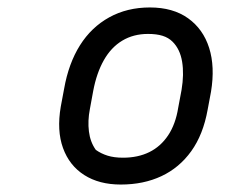

<svg xmlns="http://www.w3.org/2000/svg" viewBox="-20 -782 640 515"><path d="M382 -762Q444 -762 484.5 -733Q525 -704 541 -653.5Q557 -603 546 -536L537 -488Q525 -421 493 -376.5Q461 -332 413 -309.5Q365 -287 304 -287Q246 -287 206 -312.5Q166 -338 149 -385Q132 -432 143 -496L152 -544Q164 -612 194.5 -660.5Q225 -709 273 -735.5Q321 -762 382 -762ZM377 -691Q338 -691 308 -673Q278 -655 258.5 -620.5Q239 -586 230 -538L221 -489Q215 -458 218.5 -429.5Q222 -401 237 -380Q251 -370 268.5 -364.5Q286 -359 310 -359Q350 -359 380.5 -374Q411 -389 431 -419Q451 -449 458 -493L467 -541Q474 -583 468.5 -616.5Q463 -650 443 -670Q432 -681 416 -686Q400 -691 377 -691Z"/></svg>

Font: Rec Mono Semicasual
Style: Italic
Weight: 400
Italic angle: -10°
Version: Version 1.085; ttfautohint (v1.8.4.7-5d5b)